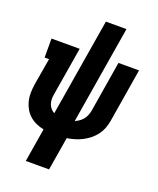

<svg xmlns="http://www.w3.org/2000/svg" viewBox="-168 -835 937 1140"><g transform="rotate(20 300.0 -265.0)"><path d="M136 205 171 -7Q146 -12 122.5 -22.5Q99 -33 80.5 -49.5Q62 -66 49.5 -88Q37 -110 31 -134.5Q25 -159 25.5 -186.5Q26 -214 30 -240L59 -410H31V-530H209L158 -223Q155 -207 155.5 -191.5Q156 -176 161 -162Q166 -148 175.5 -137Q185 -126 198 -119L300 -735H430L328 -117Q342 -123 355 -132Q368 -141 377.5 -153Q387 -165 392.5 -179Q398 -193 401 -207Q401 -207 401 -207Q401 -207 401 -207L454 -530H584L528 -190Q524 -166 515 -142.5Q506 -119 491 -99Q476 -79 455.5 -62.5Q435 -46 412.5 -34.5Q390 -23 366 -16Q342 -9 318 -5L283 205Z"/></g></svg>

Font: Iosevka Slab Heavy Extended
Style: Italic
Weight: 900
Width: 7
Italic angle: -9°
Monospace: yes
Designer: Belleve Invis
Foundry: Belleve Invis
Version: Version 11.1.0; ttfautohint (v1.8.3)